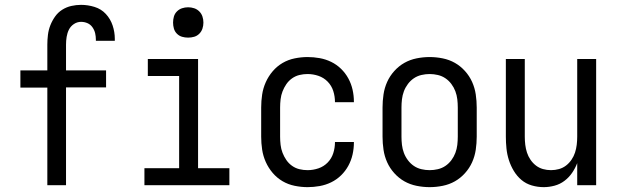

<svg xmlns="http://www.w3.org/2000/svg" viewBox="-20 -763 2540 791"><path d="M175 0V-402H64V-473H175V-579Q175 -599 177.5 -619.5Q180 -640 187.5 -659Q195 -678 207 -695Q219 -712 236.5 -723Q254 -734 274 -738.5Q294 -743 314 -743Q342 -743 369.5 -734.5Q397 -726 416 -705.5Q435 -685 444 -658Q453 -631 453 -603V-595H375V-599Q375 -613 372 -626Q369 -639 361 -650.5Q353 -662 340.5 -667.5Q328 -673 314 -673Q298 -673 284.5 -664Q271 -655 264 -641Q257 -627 254.5 -611Q252 -595 252 -579V-473H417V-403H252V0Z M575 0V-70H718V-450H589V-520H796V-70H925V0ZM755 -608Q742 -608 730 -611.5Q718 -615 709 -624Q700 -633 696.5 -645Q693 -657 693 -670Q693 -683 696.5 -695Q700 -707 709 -716Q718 -725 730 -729Q742 -733 755 -733Q768 -733 780 -729Q792 -725 801 -716Q810 -707 814 -695Q818 -683 818 -670Q818 -657 814 -645Q810 -633 801 -624Q792 -615 780 -611.5Q768 -608 755 -608Z M1247 8Q1221 8 1194 2.5Q1167 -3 1144 -16.5Q1121 -30 1103.5 -50.5Q1086 -71 1075 -95.5Q1064 -120 1060 -146.5Q1056 -173 1056 -200V-320Q1056 -347 1060 -373.5Q1064 -400 1075 -424.5Q1086 -449 1103.5 -469.5Q1121 -490 1144 -503.5Q1167 -517 1194 -522.5Q1221 -528 1247 -528Q1272 -528 1297 -523.5Q1322 -519 1344.5 -508Q1367 -497 1385 -479.5Q1403 -462 1415 -440Q1427 -418 1432.5 -393.5Q1438 -369 1438 -344V-342H1360V-343Q1360 -366 1353 -388Q1346 -410 1330 -426.5Q1314 -443 1292 -450.5Q1270 -458 1247 -458Q1230 -458 1213.5 -454Q1197 -450 1183 -440Q1169 -430 1159.5 -416Q1150 -402 1144 -386.5Q1138 -371 1136 -354Q1134 -337 1134 -320V-200Q1134 -183 1136 -166Q1138 -149 1144 -133.5Q1150 -118 1159.5 -104Q1169 -90 1183 -80Q1197 -70 1213.5 -66Q1230 -62 1247 -62Q1270 -62 1292 -69.5Q1314 -77 1330 -93.5Q1346 -110 1353 -132Q1360 -154 1360 -177V-178H1438V-176Q1438 -151 1432.5 -126.5Q1427 -102 1415 -80Q1403 -58 1385 -40.5Q1367 -23 1344.5 -12Q1322 -1 1297 3.5Q1272 8 1247 8Z M1750 8Q1723 8 1696 2.5Q1669 -3 1646 -16Q1623 -29 1604.5 -49.5Q1586 -70 1575 -94.5Q1564 -119 1560 -146Q1556 -173 1556 -200V-320Q1556 -347 1560 -374Q1564 -401 1575 -425.5Q1586 -450 1604.5 -470.5Q1623 -491 1646 -504Q1669 -517 1696 -522.5Q1723 -528 1750 -528Q1777 -528 1804 -522.5Q1831 -517 1854 -504Q1877 -491 1895.5 -470.5Q1914 -450 1925 -425.5Q1936 -401 1940 -374Q1944 -347 1944 -320V-200Q1944 -173 1940 -146Q1936 -119 1925 -94.5Q1914 -70 1895.5 -49.5Q1877 -29 1854 -16Q1831 -3 1804 2.5Q1777 8 1750 8ZM1750 -62Q1767 -62 1784 -66Q1801 -70 1815 -79.5Q1829 -89 1839.5 -103Q1850 -117 1856 -133Q1862 -149 1864 -166Q1866 -183 1866 -200V-320Q1866 -337 1864 -354Q1862 -371 1856 -387Q1850 -403 1839.5 -417Q1829 -431 1815 -440.5Q1801 -450 1784 -454Q1767 -458 1750 -458Q1733 -458 1716 -454Q1699 -450 1685 -440.5Q1671 -431 1660.5 -417Q1650 -403 1644 -387Q1638 -371 1636 -354Q1634 -337 1634 -320V-200Q1634 -183 1636 -166Q1638 -149 1644 -133Q1650 -117 1660.5 -103Q1671 -89 1685 -79.5Q1699 -70 1716 -66Q1733 -62 1750 -62Z M2220 8Q2195 8 2171 1Q2147 -6 2128.5 -21.5Q2110 -37 2097 -58.5Q2084 -80 2076.5 -103.5Q2069 -127 2066.5 -151.5Q2064 -176 2064 -200V-520H2142V-200Q2142 -183 2144 -166.5Q2146 -150 2151 -134.5Q2156 -119 2165.5 -105Q2175 -91 2188 -81Q2201 -71 2217 -66.5Q2233 -62 2250 -62Q2267 -62 2283 -66.5Q2299 -71 2312 -81Q2325 -91 2334.5 -105Q2344 -119 2349 -134.5Q2354 -150 2356 -166.5Q2358 -183 2358 -200V-520H2436V0H2358V-91Q2350 -70 2337 -51Q2324 -32 2305.5 -18Q2287 -4 2264.5 2Q2242 8 2220 8Z"/></svg>

Font: Iosevka NFM
Style: Regular
Weight: 400
Monospace: yes
Designer: Belleve Invis
Foundry: Belleve Invis
Version: Version 29.0.4; ttfautohint (v1.8.4);Nerd Fonts 3.3.0